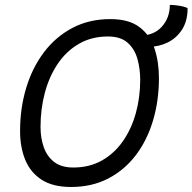

<svg xmlns="http://www.w3.org/2000/svg" viewBox="-20 -738 786 784"><path d="M270 25.5Q196 25.5 150.2 -4Q104.5 -33.5 83.2 -85Q62 -136.5 62 -203Q62 -296.5 87 -379.2Q112 -462 159.8 -525Q207.5 -588 275.8 -624Q344 -660 430.5 -660Q507 -660 550.2 -626.8Q593.5 -593.5 611.2 -539Q629 -484.5 629 -419Q629 -327.5 605.2 -247Q581.5 -166.5 535.2 -105.2Q489 -44 422.2 -9.2Q355.5 25.5 270 25.5ZM279.5 -54Q345 -54 395.8 -82.5Q446.5 -111 481.5 -161Q516.5 -211 534.5 -275.5Q552.5 -340 552.5 -412.5Q552.5 -457.5 541 -498Q529.5 -538.5 500.8 -563.8Q472 -589 421 -589Q354 -589 302.5 -559.2Q251 -529.5 216 -477.8Q181 -426 163.2 -359.5Q145.5 -293 145.5 -220Q145.5 -174 159 -136.2Q172.5 -98.5 201.8 -76.2Q231 -54 279.5 -54ZM588.5 -547 549.5 -592.5Q608 -592.5 640.8 -629Q673.5 -665.5 673.5 -718Q687 -718 702 -716Q717 -714 729.2 -711Q741.5 -708 746 -704.5Q746 -652 723.2 -617Q700.5 -582 664.5 -564.5Q628.5 -547 588.5 -547Z"/></svg>

Font: Grandstander Thin Light
Style: Italic
Weight: 300
Italic angle: -15°
Version: Version 1.200